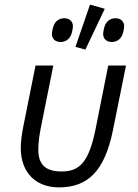

<svg xmlns="http://www.w3.org/2000/svg" viewBox="-20 -800 597 832"><path d="M434 -762 370 -780 307 -597 350 -585ZM242 -618C269 -618 287 -635 293 -665C295 -676 296 -681 296 -686C296 -709 279 -721 259 -721C232 -721 214 -704 208 -674C206 -663 205 -658 205 -653C205 -630 222 -618 242 -618ZM464 -618C491 -618 509 -635 515 -665C517 -676 518 -681 518 -686C518 -709 501 -721 481 -721C454 -721 436 -704 430 -674C428 -663 427 -658 427 -653C427 -630 444 -618 464 -618ZM211 -516H134L82 -257C74 -217 70 -185 70 -159C70 -55 132 12 236 12C360 12 433 -58 469 -234L526 -516H449L394 -240C364 -92 322 -57 246 -57C180 -57 146 -85 146 -151C146 -185 151 -215 157 -247Z"/></svg>

Font: Braiins Sans
Style: Italic
Weight: 400
Italic angle: -11.31°
Designer: Mike Abbink, Paul van der Laan, Pieter van Rosmalen, Jiri Chlebus, Lubos Buracinsky
Foundry: Bold Monday, Sudetype
Version: Version 1.000;hotconv 1.0.109;makeotfexe 2.5.65596